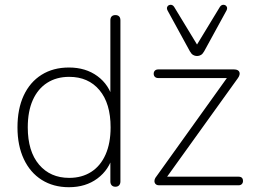

<svg xmlns="http://www.w3.org/2000/svg" viewBox="-20 -774 1062 802"><path d="M268 8Q203 8 154.5 -22.5Q106 -53 79.5 -109.5Q53 -166 53 -242Q53 -319 79 -375Q105 -431 153.5 -461.5Q202 -492 268 -492Q338 -492 387 -456Q436 -420 452 -358H441V-689Q441 -700 446.5 -705.5Q452 -711 462 -711Q472 -711 477.5 -705.5Q483 -700 483 -689V-16Q483 -6 477.5 0Q472 6 462 6Q452 6 446.5 0Q441 -6 441 -16V-126H452Q436 -65 387 -28.5Q338 8 268 8ZM269 -31Q322 -31 361 -56Q400 -81 421 -128.5Q442 -176 442 -242Q442 -342 395.5 -397.5Q349 -453 269 -453Q216 -453 177 -428Q138 -403 117 -356Q96 -309 96 -242Q96 -142 143 -86.5Q190 -31 269 -31ZM645 0Q637 0 632.5 -3Q628 -6 626 -11.5Q624 -17 626 -24Q628 -31 634 -38L937 -461V-448H641Q632 -448 627 -453Q622 -458 622 -466Q622 -474 627 -479Q632 -484 641 -484H958Q967 -484 972.5 -481Q978 -478 980 -473Q982 -468 980.5 -461.5Q979 -455 974 -448L668 -22V-36H976Q995 -36 995 -18Q995 -10 990 -5Q985 0 976 0ZM803 -540Q794 -540 786.5 -544.5Q779 -549 773 -560L680 -730Q676 -738 678 -744Q680 -750 685.5 -752.5Q691 -755 697 -753.5Q703 -752 707 -746L803 -588L899 -746Q903 -752 909 -753.5Q915 -755 920.5 -752.5Q926 -750 928 -744Q930 -738 926 -730L833 -560Q827 -549 819.5 -544.5Q812 -540 803 -540Z"/></svg>

Font: Nunito ExtraLight ExtraLight
Style: Regular
Weight: 250
Version: Version 3.602